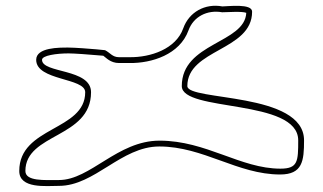

<svg xmlns="http://www.w3.org/2000/svg" viewBox="-20 -742 1108 658"><path d="M310 -573C288 -575 235 -579 214 -579C184 -579 104 -580 104 -537C104 -465 272 -476 272 -426C272 -293 46 -309 46 -156C46 -94 139 -105 182 -105C305 -105 395 -240 526 -240C677 -240 794 -144 940 -144C1017 -144 1022 -191 1022 -261C1022 -428 622 -395 622 -447C622 -574 844 -568 844 -702C844 -731 761 -720 742 -720C683 -731 628 -701 608 -645C583 -574 496 -545 424 -546H388C365 -546 358 -561 340 -570ZM309 -553 334 -551C343 -545 358 -526 388 -526H424C500 -525 596 -555 626 -638C643 -685 690 -709 741 -700H742C760 -700 809 -704 824 -698C819 -593 603 -596 603 -447C603 -357 1002 -405 1002 -261C1002 -189 1001 -164 941 -164C804 -164 687 -260 527 -260C382 -260 290 -125 182 -125C133 -125 67 -120 67 -156C67 -286 292 -268 292 -426C292 -508 124 -490 124 -537C124 -552 174 -559 215 -559C234 -559 288 -555 309 -553Z"/></svg>

Font: CISF Camouflage Kit
Style: OuLn
Weight: 400
Designer: Robert Jablonski, Jasper
Foundry: Cannot Into Space Fonts
Version: Version 1.27